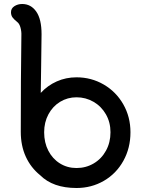

<svg xmlns="http://www.w3.org/2000/svg" viewBox="-20 -914 716 961"><path d="M633 -252Q633 -173 597.5 -109Q562 -45 500 -9Q438 27 363 27Q245 27 181 -37Q134 -75 109 -130Q84 -185 84 -254Q84 -520 87 -736Q88 -756 82.5 -776Q77 -796 66 -804Q51 -816 43 -826.5Q35 -837 35 -853Q35 -872 52 -883Q69 -894 91 -894Q135 -894 161.5 -856Q188 -818 188 -743Q188 -701 186 -585Q184 -497 184 -449Q218 -486 264 -506.5Q310 -527 363 -527Q437 -527 499 -491Q561 -455 597 -392Q633 -329 633 -252ZM533 -252Q533 -302 510 -342Q487 -382 448 -404.5Q409 -427 363 -427Q318 -427 281 -404.5Q244 -382 222.5 -342Q201 -302 201 -252Q201 -200 222 -159.5Q243 -119 280 -96Q317 -73 363 -73Q410 -73 449 -96Q488 -119 510.5 -160Q533 -201 533 -252Z"/></svg>

Font: Tsukimi Rounded SemiBold
Style: Regular
Weight: 600
Designer: Takashi Funayama
Foundry: Takashi Funayama
Version: Version 1.032; ttfautohint (v1.8.3)